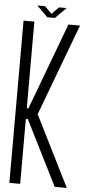

<svg xmlns="http://www.w3.org/2000/svg" viewBox="-64 -1012 486 1055"><g transform="rotate(5 179.0 -485.0)"><path d="M346.7 7.8H279.8L100.6 -350.1H89.4V7.8H29.8V-887.2H89.4V-409.7H98.6L277.3 -887.2H341.3L151.9 -381.8ZM200.2 -917H158.2L98.1 -976.6H140.6L179.2 -938L217.8 -976.6H259.8Z"/></g></svg>

Font: Ignotum
Style: Regular
Weight: 400
Designer: GGBot
Version: 0.10